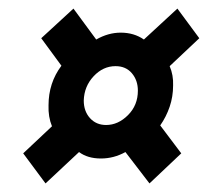

<svg xmlns="http://www.w3.org/2000/svg" viewBox="-20 -524 509 447"><path d="M86 -97 34 -167 101 -230Q92 -252 93 -279Q93 -331 123 -371L76 -435L151 -504L204 -432Q232 -448 261 -448Q292 -448 315 -432L393 -504L444 -435L375 -370Q384 -349 383 -325Q383 -299 375 -275.5Q367 -252 353 -232L402 -167L328 -97L272 -170Q245 -155 215 -155Q184 -155 164 -170ZM227 -233Q255 -233 278 -256Q301 -279 301 -313Q301 -337 287 -353.5Q273 -370 249 -370Q220 -370 198 -346.5Q176 -323 175 -290Q175 -265 189.5 -249Q204 -233 227 -233Z"/></svg>

Font: Georama Extended SemiBold
Style: Italic
Weight: 600
Width: 7
Italic angle: -9°
Designer: Jean-Baptiste Levee
Foundry: Production Type
Version: Version 1.000